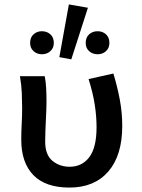

<svg xmlns="http://www.w3.org/2000/svg" viewBox="-20 -835 640 867"><path d="M294 12Q185 12 130.5 -44.5Q76 -101 76 -204Q76 -240 78 -276Q80 -312 80 -348Q80 -377 78.5 -414Q77 -451 70 -491H182Q187 -465 188.5 -436Q190 -407 190 -373Q190 -356 189 -334.5Q188 -313 187 -289.5Q186 -266 185 -242Q184 -218 184 -196Q184 -136 216.5 -109Q249 -82 295 -82Q350 -82 383 -125Q416 -168 416 -261Q416 -309 408 -361.5Q400 -414 380 -478L492 -503Q510 -444 521 -385Q532 -326 532 -266Q532 -133 469 -60.5Q406 12 294 12ZM169 -590Q147 -590 131.5 -604Q116 -618 116 -641Q116 -666 131.5 -680Q147 -694 169 -694Q192 -694 207.5 -680Q223 -666 223 -641Q223 -618 207.5 -604Q192 -590 169 -590ZM248 -577 291 -815 377 -800 302 -567ZM421 -590Q398 -590 382.5 -604Q367 -618 367 -641Q367 -666 382.5 -680Q398 -694 421 -694Q443 -694 458.5 -680Q474 -666 474 -641Q474 -618 458.5 -604Q443 -590 421 -590Z"/></svg>

Font: Source Code Pro Semibold
Style: Regular
Weight: 600
Monospace: yes
Designer: Paul D. Hunt, Teo Tuominen
Foundry: Adobe Systems Incorporated
Version: Version 2.030;PS 1.000;hotconv 16.6.51;makeotf.lib2.5.65220